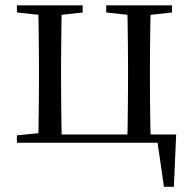

<svg xmlns="http://www.w3.org/2000/svg" viewBox="-20 -536 720 721"><path d="M123.1 0Q124.3 -24.4 124.8 -65.3Q125.3 -106.3 125.8 -150.3Q126.3 -194.3 126.3 -228.5V-288.3Q126.3 -321.7 125.8 -365.7Q125.3 -409.7 124.8 -450.7Q124.3 -491.8 123.1 -516H212.3Q211.3 -491.8 210.8 -450.7Q210.3 -409.7 209.8 -365.7Q209.3 -321.7 209.3 -288.3V-228.5Q209.3 -194.3 209.8 -150.3Q210.3 -106.3 210.8 -65.3Q211.3 -24.4 212.3 0ZM457.8 0Q458.8 -24.4 459.3 -65.3Q459.8 -106.3 460.3 -150.3Q460.8 -194.3 460.8 -228.5V-288.3Q460.8 -321.7 460.3 -365.7Q459.8 -409.7 459.3 -450.7Q458.8 -491.8 457.8 -516H546.2Q545.2 -491.8 544.6 -450.7Q544 -409.7 543.5 -365.7Q543 -321.7 543 -288.3V-228.5Q543 -194.3 543.5 -150.3Q544 -106.3 544.6 -65.3Q545.2 -24.4 546.2 0ZM595.7 165.4 567.7 -27.9 603.9 0H166.8V-31.1H641.6L632.9 165.4ZM43.5 -489.1V-516H290.5V-489.1L184.7 -477.4H152.7ZM378.8 -489.1V-516H625.8V-489.1L519.6 -477.4H487.2ZM43.5 0V-27.8L152.7 -38.6H167V0Z"/></svg>

Font: Noto Serif JP
Style: Regular
Weight: 200
Designer: Ryoko NISHIZUKA 西塚涼子 (kana & ideographs); Frank Grießhammer (Latin, Greek & Cyrillic); Wenlong ZHANG 张文龙 (bopomofo); San
Foundry: Adobe
Version: Version 2.001;hotconv 1.1.0;makeotfexe 2.6.0